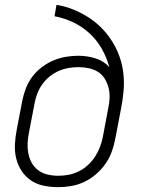

<svg xmlns="http://www.w3.org/2000/svg" viewBox="-20 -760 590 792"><path d="M219 12Q189 12 160 6Q131 0 108 -15.5Q85 -31 69.5 -54.5Q54 -78 47 -106Q40 -134 41.5 -164Q43 -194 49 -225L72 -345Q77 -370 86.5 -395Q96 -420 112.5 -442.5Q129 -465 152 -482.5Q175 -500 200 -510.5Q225 -521 251 -525.5Q277 -530 303 -530Q340 -530 374.5 -519Q409 -508 431 -483Q420 -523 400 -558.5Q380 -594 350.5 -621.5Q321 -649 284 -667Q247 -685 205 -693L213 -740Q250 -734 283 -720.5Q316 -707 345.5 -688Q375 -669 399.5 -644Q424 -619 442.5 -589.5Q461 -560 473 -526.5Q485 -493 489 -456.5Q493 -420 489.5 -382Q486 -344 478 -305L455 -185Q450 -159 440.5 -133Q431 -107 414 -83Q397 -59 374.5 -40Q352 -21 326 -9Q300 3 273 7.5Q246 12 219 12ZM221 -35Q242 -35 263 -39Q284 -43 304.5 -53Q325 -63 342 -78.5Q359 -94 371.5 -113Q384 -132 392 -153Q400 -174 404 -194L426 -311Q431 -333 432 -355Q433 -377 428 -397Q423 -417 412.5 -434.5Q402 -452 385 -463Q368 -474 347 -478.5Q326 -483 304 -483Q284 -483 263 -479.5Q242 -476 222.5 -467.5Q203 -459 185.5 -445Q168 -431 155 -413Q142 -395 134.5 -375.5Q127 -356 123 -336L100 -216Q95 -193 94 -170.5Q93 -148 97 -127Q101 -106 111 -88Q121 -70 138 -57.5Q155 -45 176.5 -40Q198 -35 221 -35Z"/></svg>

Font: Lode Dark Term
Style: Italic
Weight: 400
Italic angle: -11°
Monospace: yes
Designer: Belleve Invis
Foundry: Belleve Invis
Version: Version 29.2.0